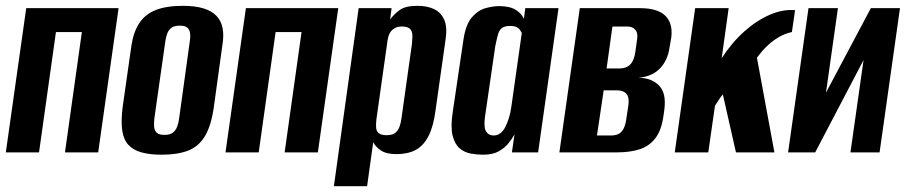

<svg xmlns="http://www.w3.org/2000/svg" viewBox="-22 -523 3112 659"><path d="M-2 0 68 -495H385L315 0H201L259 -413H170L112 0Z M533 8Q492 8 463.5 0Q435 -8 418.5 -26Q402 -44 397.5 -75.5Q393 -107 399 -156L429 -366Q436 -413 456 -443.5Q476 -474 512.5 -488.5Q549 -503 605 -503Q647 -503 675.5 -494.5Q704 -486 720.5 -469Q737 -452 742 -426.5Q747 -401 741 -366L712 -156Q703 -92 681.5 -56Q660 -20 623.5 -6Q587 8 533 8ZM543 -60Q561 -60 571 -67.5Q581 -75 586 -88Q591 -101 593 -118L629 -378Q632 -395 630.5 -408Q629 -421 621 -428Q613 -435 595 -435Q577 -435 567 -428Q557 -421 552 -408Q547 -395 545 -378L508 -118Q506 -101 507 -88Q508 -75 516 -67.5Q524 -60 543 -60Z M752 0 822 -495H1139L1069 0H955L1013 -413H924L866 0Z M1124 116 1209 -495H1322L1317 -456Q1329 -473 1349 -488Q1369 -503 1410 -503Q1445 -503 1468.5 -491.5Q1492 -480 1503 -454.5Q1514 -429 1507 -385L1473 -145Q1466 -90 1449 -56.5Q1432 -23 1405 -8.5Q1378 6 1339 6Q1304 6 1285.5 -6.5Q1267 -19 1259 -35L1238 116ZM1305 -59Q1324 -59 1334 -66.5Q1344 -74 1349 -87.5Q1354 -101 1356 -117L1392 -373Q1393 -386 1393.5 -396.5Q1394 -407 1391 -415Q1388 -423 1380 -427.5Q1372 -432 1357 -432Q1343 -432 1334 -427Q1325 -422 1319.5 -415Q1314 -408 1311.5 -399Q1309 -390 1308 -383L1270 -114Q1268 -97 1269 -84.5Q1270 -72 1278.5 -65.5Q1287 -59 1305 -59Z M1636 8Q1615 8 1593.5 4Q1572 0 1555.5 -14Q1539 -28 1531.5 -57.5Q1524 -87 1532 -139L1569 -389Q1577 -440 1598 -464Q1619 -488 1644.5 -495Q1670 -502 1691 -502Q1728 -502 1748.5 -489Q1769 -476 1776 -458L1781 -495H1895L1825 0H1735L1744 -62Q1736 -47 1723 -31Q1710 -15 1689.5 -3.5Q1669 8 1636 8ZM1672 -58Q1685 -58 1695 -65.5Q1705 -73 1711.5 -85.5Q1718 -98 1722.5 -111.5Q1727 -125 1729.5 -136.5Q1732 -148 1733 -156L1769 -410Q1767 -413 1763.5 -419Q1760 -425 1752 -429.5Q1744 -434 1729 -434Q1710 -434 1700.5 -426.5Q1691 -419 1687 -404Q1683 -389 1678 -365L1642 -118Q1640 -99 1641.5 -87.5Q1643 -76 1648 -69.5Q1653 -63 1659 -60.5Q1665 -58 1672 -58Z M1898 0 1968 -495H2175Q2235 -495 2261.5 -469Q2288 -443 2282 -394L2276 -360Q2270 -316 2243 -288Q2216 -260 2169 -256Q2214 -256 2240 -229.5Q2266 -203 2258 -145L2255 -124Q2248 -75 2227 -48Q2206 -21 2173 -10.5Q2140 0 2096 0ZM2027 -58H2075Q2089 -58 2099.5 -62.5Q2110 -67 2117.5 -80Q2125 -93 2128 -117L2135 -163Q2137 -182 2133 -192.5Q2129 -203 2119 -208Q2109 -213 2094 -213H2050ZM2060 -288H2104Q2128 -288 2141.5 -302Q2155 -316 2159 -347L2165 -390Q2168 -410 2158.5 -421Q2149 -432 2131 -432H2080Z M2294 0 2364 -495H2479L2455 -323Q2489 -376 2532 -414.5Q2575 -453 2620.5 -472.5Q2666 -492 2707 -488L2696 -413Q2672 -408 2651 -395.5Q2630 -383 2614 -368Q2603 -358 2594 -347.5Q2585 -337 2576 -325L2636 0H2504L2459 -199Q2451 -190 2444 -178.5Q2437 -167 2432 -160L2409 0Z M2683 0 2753 -495H2854L2813 -205L2967 -495H3067L2997 0H2897L2942 -317Q2900 -237 2859 -158.5Q2818 -80 2776 0Z"/></svg>

Font: Alumni Sans
Style: Bold Italic
Weight: 700
Italic angle: -8°
Designer: Robert E. Leuschke
Foundry: Robert E. Leuschke
Version: Version 1.016